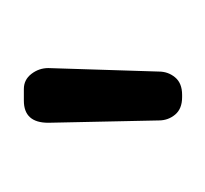

<svg xmlns="http://www.w3.org/2000/svg" viewBox="-26 -468 176 165"><g transform="rotate(-90 62.5 -386.0)"><path d="M83 -338Q83 -330 78 -324Q73 -318 63 -318H61Q51 -318 46 -324Q41 -330 41 -338L39 -433Q39 -454 58 -454H68Q76 -454 81 -447.5Q86 -441 86 -433Z"/></g></svg>

Font: Chathura
Style: ExtraBold
Weight: 800
Designer: Appaji Ambarisha Darbha
Foundry: Aditya Fonts
Version: Version 1.001 2016